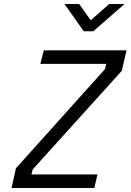

<svg xmlns="http://www.w3.org/2000/svg" viewBox="-20 -945 656 965"><path d="M304 -925H378L436 -843L529 -925H606L449 -788H401ZM60 -99 507 -597 514 -624H183L200 -692H616L592 -589L144 -93L138 -68H470L454 0H38Z"/></svg>

Font: Cairo
Style: Italic
Weight: 400
Italic angle: -13°
Designer: Mohamed Gaber, Accademia di Belle Arti di Urbino and others
Foundry: Kief Type Foundry, Accademia di Belle Arti di Urbino and others
Version: Version 3.011